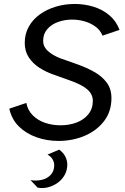

<svg xmlns="http://www.w3.org/2000/svg" viewBox="-20 -700 632 970"><path d="M275 12Q217 12 164.5 -6.5Q112 -25 75.5 -61Q39 -97 27 -151L113 -180Q120 -143 145.5 -117.5Q171 -92 207.5 -79.5Q244 -67 286 -67Q330 -67 367 -81Q404 -95 426.5 -123Q449 -151 449 -191Q449 -223 422 -247.5Q395 -272 332 -294L248 -324Q211 -337 178.5 -358Q146 -379 125.5 -410Q105 -441 105 -483Q105 -529 125.5 -565.5Q146 -602 181.5 -627.5Q217 -653 262.5 -666.5Q308 -680 357 -680Q407 -680 452.5 -666Q498 -652 532.5 -623Q567 -594 584 -549L498 -520Q487 -547 463 -565Q439 -583 408 -592Q377 -601 344 -601Q307 -601 273.5 -589Q240 -577 219 -553Q198 -529 198 -494Q198 -463 223.5 -441Q249 -419 286 -405L374 -374Q418 -358 456.5 -336.5Q495 -315 519 -283Q543 -251 543 -204Q543 -137 506 -88.5Q469 -40 408 -14Q347 12 275 12ZM170 248 134 210Q164 215 191.5 208.5Q219 202 236.5 183Q254 164 254 134Q254 120 246 105.5Q238 91 220 81L279 56Q301 72 310.5 92Q320 112 320 131Q320 160 307 183.5Q294 207 272 223Q250 239 223.5 246Q197 253 170 248Z"/></svg>

Font: Atkinson Hyperlegible Next
Style: Italic
Weight: 400
Italic angle: -12°
Designer: Elliott Scott, Megan Eiswerth, Linus Boman, Theodore Petrosky, Letters from Sweden
Foundry: Applied Design Works, Letters from Sweden
Version: Version 2.001